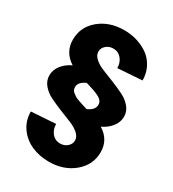

<svg xmlns="http://www.w3.org/2000/svg" viewBox="-192 -822 914 1012"><g transform="rotate(30 265.0 -316.0)"><path d="M264.2 84Q207.5 84 159.7 63.2Q111.8 42.5 81.3 0.2Q50.8 -42 50.8 -98.1L199.2 -107.9Q199.2 -74.7 218.3 -51.8Q237.3 -28.8 268.1 -28.8Q293.5 -28.8 311.3 -44.4Q329.1 -60.1 329.1 -82Q329.1 -104.5 307.6 -123.3Q286.1 -142.1 254.2 -154.5Q222.2 -167 184.6 -182.4Q147 -197.8 115 -213.4Q83 -229 61.5 -254.6Q40 -280.3 40 -312Q40 -345.7 61.8 -373.8Q83.5 -401.9 120.1 -418.9Q53.2 -461.4 53.2 -537.1Q53.2 -614.7 113.8 -665.3Q174.3 -715.8 265.1 -715.8Q307.1 -715.8 345.5 -703.6Q383.8 -691.4 413.6 -669.2Q443.4 -647 461.2 -611.8Q479 -576.7 479 -534.2L331.1 -523.9Q331.1 -557.1 312 -580.1Q293 -603 262.2 -603Q236.8 -603 219 -587.4Q201.2 -571.8 201.2 -549.8Q201.2 -527.3 222.7 -508.5Q244.1 -489.7 276.1 -477.3Q308.1 -464.8 345.7 -449.5Q383.3 -434.1 415.3 -418.5Q447.3 -402.8 468.8 -377.2Q490.2 -351.6 490.2 -319.8Q490.2 -286.6 468.5 -258.5Q446.8 -230.5 410.2 -212.9Q477.1 -171.9 477.1 -96.2Q477.1 -18.6 415.8 32.7Q354.5 84 264.2 84ZM188 -326.2Q188 -316.9 191.4 -309.3Q194.8 -301.8 204.1 -294.9Q213.4 -288.1 220.2 -283.7Q227.1 -279.3 244.1 -273.4Q261.2 -267.6 269 -265.1Q276.9 -262.7 298.8 -255.9Q341.8 -274.4 341.8 -306.2Q341.8 -319.3 334.2 -329.6Q326.7 -339.8 310.5 -347.7Q294.4 -355.5 279.1 -360.8Q263.7 -366.2 237.8 -374Q233.4 -375.5 231 -376Q188 -357.4 188 -326.2Z"/></g></svg>

Font: Uncut Sans
Style: Bold
Weight: 700
Designer: Kasper Nordkvist
Foundry: UNCUT.wtf
Version: Version 1.304;Glyphs 3.2 (3246)